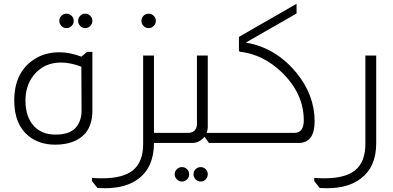

<svg xmlns="http://www.w3.org/2000/svg" viewBox="-20 -752 2069 1010"><path d="M330 -680Q345 -680 356.5 -669Q368 -658 368 -642Q368 -627 356.5 -615.5Q345 -604 330 -604Q314 -604 303 -615.5Q292 -627 292 -642Q292 -658 303 -669Q314 -680 330 -680ZM428 -680Q444 -680 455 -669Q466 -658 466 -642Q466 -627 455 -615.5Q444 -604 428 -604Q413 -604 402 -615.5Q391 -627 391 -642Q391 -658 402 -669Q413 -680 428 -680ZM466 -479V-170Q466 -97 430 -52Q377 9 270 9Q188 9 132 -35Q55 -97 55 -223Q55 -368 154 -436Q212 -477 293 -477Q347 -477 408 -454L438 -479ZM408 -401Q351 -423 301 -423Q211 -423 158 -357Q114 -303 114 -223Q114 -133 163 -84Q204 -44 271 -44Q345 -44 377 -79Q409 -114 409 -170Z M762 -680Q777 -680 788.5 -669Q800 -658 800 -642Q800 -627 788.5 -615.5Q777 -604 762 -604Q746 -604 735 -615.5Q724 -627 724 -642Q724 -658 735 -669Q746 -680 762 -680ZM790 -460V-53H841V0H790Q790 126 709 188Q643 238 533 238Q511 238 493 237L464 201V184Q491 186 516 186Q627 186 679 144Q733 100 733 6V-460Z M1073 -460V-83Q1073 -69 1067 -53H1122V0H1079L1057 -31H1054Q1028 0 992 0H834V-53H969Q993 -53 1005 -67Q1016 -79 1016 -100V-460ZM937 127Q953 127 964 138Q975 149 975 165Q975 180 964 191.5Q953 203 937 203Q922 203 910.5 191.5Q899 180 899 165Q899 149 910.5 138Q922 127 937 127ZM1036 127Q1051 127 1062 138Q1073 149 1073 165Q1073 180 1062 191.5Q1051 203 1036 203Q1020 203 1009 191.5Q998 180 998 165Q998 149 1009 138Q1020 127 1036 127Z M1540 -732V-681L1273 -528Q1432 -501 1540 -368Q1635 -252 1635 -114Q1635 0 1551 0H1115V-53H1528Q1578 -53 1578 -119Q1578 -260 1462 -372Q1364 -466 1242 -480Q1237 -481 1237 -486V-558Z M1959 -460V2Q1959 127 1877 188Q1811 238 1702 238Q1680 238 1662 237L1633 201V184Q1660 186 1685 186Q1796 186 1848 144Q1902 100 1902 6V-460Z"/></svg>

Font: Almarai Light
Style: Regular
Weight: 300
Designer: Boutros International 2019
Foundry: Created by Boutros International 2019
Version: Version 1.10